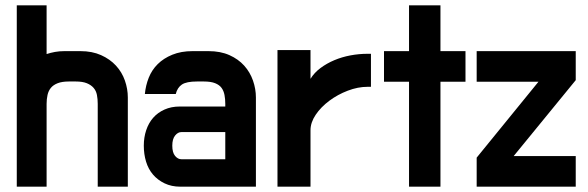

<svg xmlns="http://www.w3.org/2000/svg" viewBox="-20 -701 2208 721"><path d="M239 -395Q213 -395 196.5 -388.5Q180 -382 171 -371Q162 -360 158.5 -344.5Q155 -329 155 -311V0H43V-681H155V-498Q170 -503 186.5 -506Q203 -509 222 -509H282Q326 -509 359.5 -494Q393 -479 415.5 -454.5Q438 -430 449 -398.5Q460 -367 460 -335V0H347V-311Q347 -329 344 -344.5Q341 -360 331.5 -371Q322 -382 306 -388.5Q290 -395 264 -395Z M524 -348Q527 -380 538.5 -409Q550 -438 572 -460Q594 -482 627 -495.5Q660 -509 703 -509H763Q808 -509 841.5 -494Q875 -479 897 -454.5Q919 -430 930 -398.5Q941 -367 941 -335V0H657Q624 0 598 -12.5Q572 -25 554.5 -45.5Q537 -66 528.5 -94Q520 -122 520 -154Q520 -185 529 -212Q538 -239 555 -258.5Q572 -278 597.5 -289.5Q623 -301 655 -301H826V-311Q826 -329 823 -344.5Q820 -360 812 -371Q804 -382 788 -388.5Q772 -395 745 -395H720Q680 -395 663 -383.5Q646 -372 640 -348ZM627 -154Q627 -128 637.5 -115.5Q648 -103 661 -103H826V-205H661Q648 -205 637.5 -192Q627 -179 627 -154Z M1146 -405Q1160 -428 1183.5 -445.5Q1207 -463 1235.5 -475Q1264 -487 1296 -493Q1328 -499 1360 -499H1373V-375H1360Q1324 -375 1286 -360.5Q1248 -346 1216.5 -322.5Q1185 -299 1165.5 -270Q1146 -241 1146 -212V0H1022V-513H1146Z M1422 -509H1516V-681H1634V-509H1728V-394H1634V0H1516V-394H1422Z M2142 -400 1909 -115H2142V0H1770V-109L2002 -394H1770V-509H2142Z"/></svg>

Font: Do Hyeon
Style: Regular
Weight: 400
Version: Version 1.001